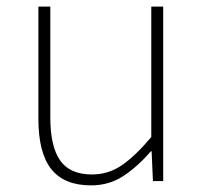

<svg xmlns="http://www.w3.org/2000/svg" viewBox="-20 -547 617 580"><path d="M255 13Q174 13 135 -36Q96 -85 96 -188V-527H132V-192Q132 -105 161.5 -62.5Q191 -20 258 -20Q307 -20 347.5 -47.5Q388 -75 437 -133V-527H473V0H442L438 -90H436Q396 -44 353 -15.5Q310 13 255 13Z"/></svg>

Font: Noto Sans SC Thin
Style: Regular
Weight: 100
Designer: Ryoko NISHIZUKA 西塚涼子 (kana, bopomofo & ideographs); Paul D. Hunt (Latin, Greek & Cyrillic); Sandoll Communications 산돌커뮤니
Foundry: Adobe
Version: Version 2.004-H2;hotconv 1.0.118;makeotfexe 2.5.65603